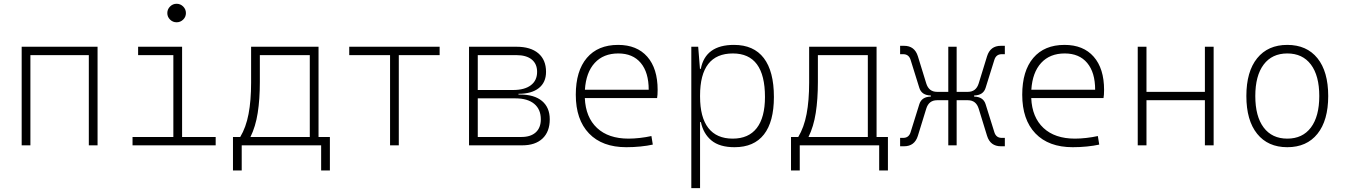

<svg xmlns="http://www.w3.org/2000/svg" viewBox="-20 -763 7071 1008"><path d="M446.3 0V-473.6H139.6V0H93.8V-517.6H492.2V0Z M675.8 0V-43.9H890.1V-473.6H705.1V-517.6H936V-43.9H1112.3V0ZM907.2 -646Q887.2 -646 872.8 -660.2Q858.4 -674.3 858.4 -694.3Q858.4 -714.4 872.8 -728.8Q887.2 -743.2 907.2 -743.2Q927.2 -743.2 941.7 -728.8Q956.1 -714.4 956.1 -694.3Q956.1 -674.3 941.7 -660.2Q927.2 -646 907.2 -646Z M1203.1 131.8V-43.9H1241.2Q1271.5 -94.2 1284.9 -164.6Q1298.3 -234.9 1298.3 -329.1V-517.6H1652.3V-43.9H1711.9V131.8H1666V0H1249V131.8ZM1606.4 -43.9V-473.6H1344.2V-332.5Q1344.2 -241.7 1333 -170.2Q1321.8 -98.6 1294.9 -43.9Z M2027.8 0V-473.6H1813.5V-517.6H2288.1V-473.6H2073.7V0Z M2442.4 0V-517.6H2691.4Q2765.6 -517.6 2806.2 -483.2Q2846.7 -448.7 2846.7 -385.7Q2846.7 -330.6 2808.8 -300.5Q2771 -270.5 2702.1 -270.5V-266.6H2710.9Q2785.2 -266.6 2825.7 -232.7Q2866.2 -198.7 2866.2 -136.7Q2866.2 -71.8 2828.4 -35.9Q2790.5 0 2721.7 0ZM2488.3 -43.9H2717.8Q2766.1 -43.9 2792.7 -68.1Q2819.3 -92.3 2819.3 -136.7Q2819.3 -189 2784.7 -217.8Q2750 -246.6 2686.5 -246.6H2488.3ZM2488.3 -290.5H2673.8Q2733.9 -290.5 2766.8 -315.4Q2799.8 -340.3 2799.8 -385.7Q2799.8 -427.7 2771.5 -450.7Q2743.2 -473.6 2691.4 -473.6H2488.3Z M3268.1 9.8Q3141.6 9.8 3072.3 -62.5Q3002.9 -134.8 3002.9 -265.6Q3002.9 -390.6 3061 -459Q3119.1 -527.3 3225.1 -527.3Q3323.7 -527.3 3378.2 -465.3Q3432.6 -403.3 3432.6 -291Q3432.6 -263.7 3429.7 -248H3050.3Q3054.7 -147 3114.5 -91.1Q3174.3 -35.2 3279.8 -35.2Q3307.1 -35.2 3339.4 -38.8Q3371.6 -42.5 3399.9 -48.8L3407.2 -3.9Q3379.4 2.4 3342.5 6.1Q3305.7 9.8 3268.1 9.8ZM3050.8 -292H3385.7Q3385.7 -382.8 3344 -432.6Q3302.2 -482.4 3226.1 -482.4Q3147.9 -482.4 3102.3 -432.6Q3056.6 -382.8 3050.8 -292Z M3609.4 224.6V-517.6H3645.5L3654.8 -401.4H3659.2Q3683.6 -527.3 3833.5 -527.3Q3937 -527.3 3990 -458Q4043 -388.7 4043 -253.9Q4043 -124 3990.7 -57.1Q3938.5 9.8 3836.4 9.8Q3757.8 9.8 3715.1 -25.6Q3672.4 -61 3659.7 -122.1H3655.3V224.6ZM3655.3 -255.9Q3655.3 -147 3698.7 -91.1Q3742.2 -35.2 3826.7 -35.2Q3910.2 -35.2 3953.1 -90.8Q3996.1 -146.5 3996.1 -253.9Q3996.1 -482.4 3827.6 -482.4Q3655.3 -482.4 3655.3 -261.2Z M4132.8 131.8V-43.9H4170.9Q4201.2 -94.2 4214.6 -164.6Q4228 -234.9 4228 -329.1V-517.6H4582V-43.9H4641.6V131.8H4595.7V0H4178.7V131.8ZM4536.1 -43.9V-473.6H4273.9V-332.5Q4273.9 -241.7 4262.7 -170.2Q4251.5 -98.6 4224.6 -43.9Z M4705.6 4.9V-39.1H4721.7Q4751 -39.1 4760.3 -67.9L4806.6 -216.3Q4818.8 -254.9 4866.7 -255.9V-261.7Q4818.8 -262.7 4806.6 -301.3L4760.3 -449.7Q4751 -478.5 4721.7 -478.5H4705.6V-522.5H4726.6Q4781.7 -522.5 4798.8 -467.8L4842.8 -325.2Q4856.4 -280.8 4899.4 -280.8H4958.5V-517.6H5002.4V-280.8H5061.5Q5104.5 -280.8 5118.2 -325.2L5162.1 -467.8Q5179.2 -522.5 5234.4 -522.5H5255.4V-478.5H5239.3Q5210 -478.5 5200.7 -449.7L5154.3 -301.3Q5142.1 -262.7 5094.2 -261.7V-255.9Q5142.1 -254.9 5154.3 -216.3L5200.7 -67.9Q5210 -39.1 5239.3 -39.1H5255.4V4.9H5234.4Q5179.2 4.9 5162.1 -49.8L5118.2 -192.4Q5104.5 -236.8 5061.5 -236.8H5002.4V0H4958.5V-236.8H4899.4Q4856.4 -236.8 4842.8 -192.4L4798.8 -49.8Q4781.7 4.9 4726.6 4.9Z M5611.8 9.8Q5485.4 9.8 5416 -62.5Q5346.7 -134.8 5346.7 -265.6Q5346.7 -390.6 5404.8 -459Q5462.9 -527.3 5568.8 -527.3Q5667.5 -527.3 5721.9 -465.3Q5776.4 -403.3 5776.4 -291Q5776.4 -263.7 5773.4 -248H5394Q5398.4 -147 5458.3 -91.1Q5518.1 -35.2 5623.5 -35.2Q5650.9 -35.2 5683.1 -38.8Q5715.3 -42.5 5743.7 -48.8L5751 -3.9Q5723.1 2.4 5686.3 6.1Q5649.4 9.8 5611.8 9.8ZM5394.5 -292H5729.5Q5729.5 -382.8 5687.7 -432.6Q5646 -482.4 5569.8 -482.4Q5491.7 -482.4 5446 -432.6Q5400.4 -382.8 5394.5 -292Z M6305.7 0V-236.8H5999V0H5953.1V-517.6H5999V-280.8H6305.7V-517.6H6351.6V0Z M6738.3 9.8Q6636.7 9.8 6580.1 -60.5Q6523.4 -130.9 6523.4 -258.8Q6523.4 -387.2 6580.1 -457.3Q6636.7 -527.3 6738.3 -527.3Q6840.3 -527.3 6896.7 -457.3Q6953.1 -387.2 6953.1 -258.8Q6953.1 -130.9 6896.7 -60.5Q6840.3 9.8 6738.3 9.8ZM6738.3 -35.2Q6818.4 -35.2 6862.3 -93.5Q6906.2 -151.9 6906.2 -258.8Q6906.2 -365.7 6862.3 -424.1Q6818.4 -482.4 6738.3 -482.4Q6658.2 -482.4 6614.3 -424.1Q6570.3 -365.7 6570.3 -258.8Q6570.3 -151.9 6614.3 -93.5Q6658.2 -35.2 6738.3 -35.2Z"/></svg>

Font: Cascadia Mono NF ExtraLight
Style: Regular
Weight: 200
Monospace: yes
Designer: Aaron Bell
Foundry: Saja Typeworks
Version: Version 2404.023; ttfautohint (v1.8.4)